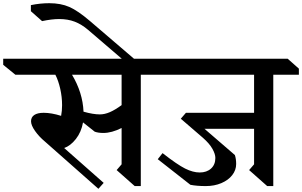

<svg xmlns="http://www.w3.org/2000/svg" viewBox="-126 -1153 1888 1200"><path d="M914 -686H754V10H716L603 -90L634 -126V-353Q572 -322 520 -322Q488 -322 466 -330L393 -388Q382 -327 348 -284Q314 -241 275 -228L522 -10L489 27L154 -269Q118 -299 93 -334.5Q68 -370 68 -395Q68 -421 88.5 -434.5Q109 -448 147 -448Q195 -448 256 -429Q262 -460 262 -496Q262 -547 250.5 -598Q239 -649 220 -686H-30L-106 -748V-786H844L914 -724ZM324 -686Q391 -574 396 -455Q456 -438 498 -438Q528 -438 560.5 -452Q593 -466 634 -496V-686Z M437 -1021 723 -776 691 -738 425 -966Q384 -1001 341 -1017.5Q298 -1034 244 -1034Q198 -1034 137 -1021L67 -1083V-1121Q125 -1133 182 -1133Q254 -1133 307.5 -1109.5Q361 -1086 437 -1021Z M1582 -686V10H1544L1431 -90L1462 -126V-348H1152L1342 -184Q1350 -160 1350 -128Q1350 -90 1325.5 -58.5Q1301 -27 1257.5 -8.5Q1214 10 1160 10Q1104 10 1064 2L860 -158L890 -196Q982 -124 1031 -99.5Q1080 -75 1122 -75Q1166 -75 1193 -99.5Q1220 -124 1220 -166Q1220 -190 1201.5 -223Q1183 -256 1142 -292L1004 -411L1036 -448H1462V-686H834L764 -748V-786H1672L1742 -724V-686Z"/></svg>

Font: Inknut
Style: Antiqua
Weight: 400
Designer: Claus Eggers Srensen
Foundry: Claus Eggers Srensen
Version: Version 1.000; ttfautohint (v1.2) -l 7 -r 28 -G 50 -x 13 -D 